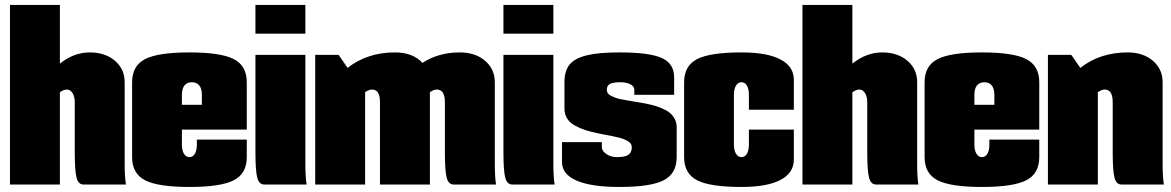

<svg xmlns="http://www.w3.org/2000/svg" viewBox="-20 -740 4697 770"><path d="M20 0V-720.2H220.2V-484.9Q276.4 -529.8 339.8 -529.8Q401.9 -529.8 440.9 -496.3Q480 -462.9 480 -410.2V-80.1Q480 -33.2 484.9 0H314.9Q293.9 0 286.9 -28.1Q279.8 -56.2 279.8 -129.9V-330.1Q279.8 -352.5 271 -366.7Q262.2 -380.9 248 -380.9Q235.4 -380.9 220.2 -370.1V0Z M709.5 -319.8H789.6V-359.9Q789.6 -384.3 779.3 -397.2Q769 -410.2 749.5 -410.2Q730 -410.2 719.7 -397.2Q709.5 -384.3 709.5 -359.9ZM709.5 -220.2V-160.2Q709.5 -137.7 717.5 -123.8Q725.6 -109.9 739.7 -109.9Q753.9 -109.9 761.7 -123.5Q769.5 -137.2 769.5 -160.2V-180.2H969.7V-109.9Q969.7 -43.9 917.7 -17.1Q865.7 9.8 739.7 9.8Q613.8 9.8 561.8 -17.1Q509.8 -43.9 509.8 -109.9V-410.2Q509.8 -476.1 561.8 -502.9Q613.8 -529.8 739.7 -529.8Q865.7 -529.8 917.7 -502.9Q969.7 -476.1 969.7 -410.2V-220.2Z M1004.4 -605V-720.2H1204.6V-605ZM1004.4 -520H1204.6V-80.1Q1204.6 -33.2 1209.5 0H1039.6Q1018.6 0 1011.5 -28.1Q1004.4 -56.2 1004.4 -129.9Z M1244.1 -520H1337.9L1374 -467.8Q1453.1 -529.8 1564 -529.8Q1635.3 -529.8 1674.3 -487.8Q1738.3 -529.8 1824.2 -529.8Q1886.2 -529.8 1925.3 -496.3Q1964.4 -462.9 1964.4 -410.2V-80.1Q1964.4 -33.2 1969.2 0H1799.3Q1778.3 0 1771.2 -28.1Q1764.2 -56.2 1764.2 -129.9V-330.1Q1764.2 -380.9 1731.9 -380.9Q1719.2 -380.9 1704.1 -370.1V0H1503.9V-330.1Q1503.9 -380.9 1472.2 -380.9Q1459.5 -380.9 1444.3 -370.1V0H1244.1Z M1999 -605V-720.2H2199.2V-605ZM1999 -520H2199.2V-80.1Q2199.2 -33.2 2204.1 0H2034.2Q2013.2 0 2006.1 -28.1Q1999 -56.2 1999 -129.9Z M2683.6 -359.9H2523.9V-379.9Q2523.9 -394 2507.8 -402.1Q2491.7 -410.2 2468.8 -410.2Q2438.5 -410.2 2426 -403.3Q2413.6 -396.5 2413.6 -379.9Q2413.6 -372.6 2417.2 -366.7Q2420.9 -360.8 2429.4 -356.4Q2438 -352.1 2446.5 -348.6Q2455.1 -345.2 2469.5 -342.3Q2483.9 -339.4 2494.9 -337.4Q2505.9 -335.4 2524.2 -332.5Q2542.5 -329.6 2553.7 -327.6Q2577.6 -323.2 2595.5 -318.8Q2613.3 -314.5 2632.8 -306.4Q2652.3 -298.3 2664.8 -288.6Q2677.2 -278.8 2685.5 -263.7Q2693.8 -248.5 2693.8 -230V-109.9Q2693.8 -43.9 2641.8 -17.1Q2589.8 9.8 2463.9 9.8Q2351.6 9.8 2292.7 -15.6Q2233.9 -41 2233.9 -89.8V-169.9H2393.6V-149.9Q2393.6 -134.8 2411.6 -122.3Q2429.7 -109.9 2453.6 -109.9Q2486.3 -109.9 2500 -119.1Q2513.7 -128.4 2513.7 -149.9Q2513.7 -157.2 2510 -163.1Q2506.3 -168.9 2498.5 -173.6Q2490.7 -178.2 2482.4 -181.6Q2474.1 -185.1 2460.2 -188.5Q2446.3 -191.9 2435.8 -194.1Q2425.3 -196.3 2407.5 -199.5Q2389.6 -202.6 2378.9 -205.1Q2349.1 -211.4 2328.4 -218Q2307.6 -224.6 2286.6 -235.8Q2265.6 -247.1 2254.6 -264.4Q2243.7 -281.7 2243.7 -305.2V-410.2Q2243.7 -455.1 2263.9 -480.5Q2284.2 -505.9 2331.8 -517.8Q2379.4 -529.8 2463.9 -529.8Q2585 -529.8 2634.3 -507.3Q2683.6 -484.9 2683.6 -430.2Z M3163.6 -299.8H2983.4V-359.9Q2983.4 -382.8 2975.6 -396.5Q2967.8 -410.2 2953.6 -410.2Q2939.5 -410.2 2931.4 -396.2Q2923.3 -382.3 2923.3 -359.9V-160.2Q2923.3 -137.7 2931.4 -123.8Q2939.5 -109.9 2953.6 -109.9Q2967.8 -109.9 2975.6 -123.5Q2983.4 -137.2 2983.4 -160.2V-220.2H3163.6V-100.1Q3163.6 -46.4 3109.9 -18.3Q3056.2 9.8 2953.6 9.8Q2827.6 9.8 2775.6 -17.1Q2723.6 -43.9 2723.6 -109.9V-410.2Q2723.6 -476.1 2775.6 -502.9Q2827.6 -529.8 2953.6 -529.8Q3056.2 -529.8 3109.9 -501.7Q3163.6 -473.6 3163.6 -419.9Z M3198.2 0V-720.2H3398.4V-484.9Q3454.6 -529.8 3518.1 -529.8Q3580.1 -529.8 3619.1 -496.3Q3658.2 -462.9 3658.2 -410.2V-80.1Q3658.2 -33.2 3663.1 0H3493.2Q3472.2 0 3465.1 -28.1Q3458 -56.2 3458 -129.9V-330.1Q3458 -352.5 3449.2 -366.7Q3440.4 -380.9 3426.3 -380.9Q3413.6 -380.9 3398.4 -370.1V0Z M3887.7 -319.8H3967.8V-359.9Q3967.8 -384.3 3957.5 -397.2Q3947.3 -410.2 3927.7 -410.2Q3908.2 -410.2 3897.9 -397.2Q3887.7 -384.3 3887.7 -359.9ZM3887.7 -220.2V-160.2Q3887.7 -137.7 3895.8 -123.8Q3903.8 -109.9 3918 -109.9Q3932.1 -109.9 3939.9 -123.5Q3947.8 -137.2 3947.8 -160.2V-180.2H4147.9V-109.9Q4147.9 -43.9 4095.9 -17.1Q4043.9 9.8 3918 9.8Q3792 9.8 3740 -17.1Q3688 -43.9 3688 -109.9V-410.2Q3688 -476.1 3740 -502.9Q3792 -529.8 3918 -529.8Q4043.9 -529.8 4095.9 -502.9Q4147.9 -476.1 4147.9 -410.2V-220.2Z M4182.6 -520H4276.4L4312.5 -467.8Q4391.6 -529.8 4502.4 -529.8Q4564.5 -529.8 4603.5 -496.3Q4642.6 -462.9 4642.6 -410.2V-80.1Q4642.6 -33.2 4647.5 0H4477.5Q4456.5 0 4449.5 -28.1Q4442.4 -56.2 4442.4 -129.9V-330.1Q4442.4 -380.9 4410.6 -380.9Q4397.9 -380.9 4382.8 -370.1V0H4182.6Z"/></svg>

Font: Mikodacs
Style: Regular
Weight: 400
Designer: gluk (gluksza@wp.pl)
Foundry: gluk (gluksza@wp.pl)
Version: Version 0.28